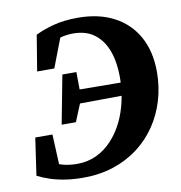

<svg xmlns="http://www.w3.org/2000/svg" viewBox="-78 -747 789 837"><g transform="rotate(-10 316.0 -328.5)"><path d="M225 17Q183 17 146.5 11.5Q110 6 79.5 -4Q49 -14 24 -27L48 -192H124L131 -37L77 -90Q105 -68 136 -57.5Q167 -47 209 -47Q255 -47 293.5 -65Q332 -83 362.5 -115.5Q393 -148 414 -190.5Q435 -233 446 -283.5Q457 -334 457 -387Q457 -454 438.5 -504Q420 -554 383 -582Q346 -610 289 -610Q257 -610 227 -601Q197 -592 167 -577L241 -628L182 -474H106L132 -632Q163 -648 210.5 -661Q258 -674 321 -674Q413 -674 480 -639Q547 -604 583.5 -538.5Q620 -473 620 -382Q620 -316 602 -256Q584 -196 550 -146Q516 -96 467.5 -59.5Q419 -23 358 -3Q297 17 225 17ZM171 -227 212 -442H274L275 -343L273 -322L234 -227ZM240 -304 246 -365 474 -363 469 -306Z"/></g></svg>

Font: Source Serif 4
Style: Bold Italic
Weight: 700
Italic angle: -12°
Designer: Frank Grießhammer
Foundry: Adobe Systems Incorporated
Version: Version 4.004;hotconv 1.0.116;makeotfexe 2.5.65601